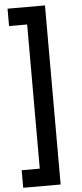

<svg xmlns="http://www.w3.org/2000/svg" viewBox="-65 -814 454 1068"><g transform="rotate(-5 162.5 -280.0)"><path d="M121 122H20V220H229V-780H20V-683H121Z"/></g></svg>

Font: Jost Medium
Style: Regular
Weight: 500
Version: Version 3.710